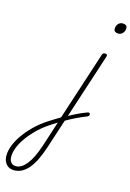

<svg xmlns="http://www.w3.org/2000/svg" viewBox="-475 -860 1008 1484"><g transform="rotate(15 29.5 -118.0)"><path d="M69 37Q90 25 110.5 14Q131 3 151.5 -7Q172 -17 191.5 -25Q211 -33 227 -39Q237 -43 242.5 -40.5Q248 -38 249 -31.5Q250 -25 247 -19.5Q244 -14 236 -10Q217 -3 195.5 6.5Q174 16 151 27Q128 38 105 50.5Q82 63 58 77ZM-205 539Q-231 539 -250 527.5Q-269 516 -280 494.5Q-291 473 -291 445Q-291 406 -274.5 363Q-258 320 -227 275.5Q-196 231 -152.5 188Q-109 145 -53 108Q-30 93 -6 78.5Q18 64 41 50L220 -500Q223 -508 228 -511.5Q233 -515 243 -515Q254 -515 257.5 -509Q261 -503 258 -494L-2 304Q-22 364 -44 408Q-66 452 -91 481Q-116 510 -144.5 524.5Q-173 539 -205 539ZM-199 505Q-177 505 -156 492Q-135 479 -114 453Q-93 427 -74.5 388.5Q-56 350 -38 296L27 95Q10 106 -6 116Q-22 126 -39 138Q-90 173 -129 212.5Q-168 252 -196 292.5Q-224 333 -238.5 371Q-253 409 -253 443Q-253 462 -246.5 476Q-240 490 -228.5 497.5Q-217 505 -199 505ZM300 -690Q284 -690 274 -697Q264 -704 264 -719Q264 -741 277.5 -758Q291 -775 314 -775Q330 -775 340 -768Q350 -761 350 -746Q350 -725 336.5 -707.5Q323 -690 300 -690Z"/></g></svg>

Font: Playwrite CO Thin
Style: Regular
Weight: 250
Version: Version 1.002